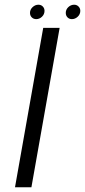

<svg xmlns="http://www.w3.org/2000/svg" viewBox="-20 -793 360 813"><path d="M43.5 0 163 -675H232.5L113 0ZM284.5 -712Q273 -712 265.8 -719.5Q258.5 -727 258.5 -738.5Q258.5 -752.5 269.2 -762.8Q280 -773 294 -773Q305 -773 312.5 -765.5Q320 -758 320 -747Q320 -732.5 309 -722.2Q298 -712 284.5 -712ZM133.5 -712Q122 -712 114.5 -719.5Q107 -727 107 -738.5Q107 -752.5 118 -762.8Q129 -773 142.5 -773Q154 -773 161.2 -765.5Q168.5 -758 168.5 -747Q168.5 -732.5 157.8 -722.2Q147 -712 133.5 -712Z"/></svg>

Font: Anybody ExtraExpanded Light
Style: Italic
Weight: 300
Width: 8
Italic angle: -10°
Designer: Tyler Finck
Foundry: Etcetera Type Company
Version: Version 1.010; ttfautohint (v1.8.3) -l 8 -r 50 -G 200 -x 14 